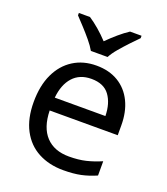

<svg xmlns="http://www.w3.org/2000/svg" viewBox="-141 -865 847 973"><g transform="rotate(20 282.0 -378.0)"><path d="M292 -546Q361 -546 410.5 -516Q460 -486 486.5 -431.5Q513 -377 513 -304V-251H146Q148 -160 192.5 -112.5Q237 -65 317 -65Q368 -65 407.5 -74.5Q447 -84 489 -102V-25Q448 -7 408 1.5Q368 10 313 10Q237 10 178.5 -21Q120 -52 87.5 -113.5Q55 -175 55 -264Q55 -352 84.5 -415Q114 -478 167.5 -512Q221 -546 292 -546ZM291 -474Q228 -474 191.5 -433.5Q155 -393 148 -321H421Q420 -389 389 -431.5Q358 -474 291 -474ZM239 -606Q226 -629 204 -655.5Q182 -682 158 -708Q134 -734 116 -753V-766H176Q202 -749 230 -725Q258 -701 283 -674Q310 -701 338 -725Q366 -749 392 -766H454V-753Q435 -734 410.5 -708Q386 -682 363.5 -655.5Q341 -629 329 -606Z"/></g></svg>

Font: Noto Kufi Arabic
Style: Regular
Weight: 400
Designer: Monotype Design Team, David Williams, Khaled Hosny
Foundry: Google LLC
Version: Version 2.109; ttfautohint (v1.8.4.7-5d5b)